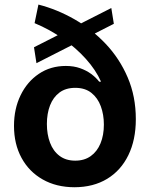

<svg xmlns="http://www.w3.org/2000/svg" viewBox="-20 -787 639 819"><path d="M465.6 -685.4 135.5 -517.5 125 -585.4 454.8 -752.8ZM297.6 11.7Q220.1 11.5 162 -21.6Q103.8 -54.6 71.8 -113.6Q39.7 -172.5 39.7 -250Q39.7 -322.7 67.8 -380.6Q95.9 -438.5 145.8 -472.1Q195.6 -505.7 260.9 -505.7Q294.8 -505.7 321.7 -496.1Q348.7 -486.6 369.2 -471.4Q389.6 -456.2 403.2 -438.6H411Q388.6 -488.8 346.4 -535.7Q304.3 -582.6 248.3 -622Q192.3 -661.3 127.5 -688.3L143.9 -767.5Q223.3 -747.2 297.7 -704.7Q372 -662.2 431.1 -599.7Q490.2 -537.2 524.8 -456.4Q559.4 -375.6 559.4 -278.7Q559.4 -190.2 527.5 -125Q495.7 -59.7 437 -24.1Q378.3 11.5 297.6 11.7ZM301 -101.7Q339.9 -101.7 367.1 -121.2Q394.3 -140.6 408.7 -175.4Q423.1 -210.1 423.1 -255.7Q423.1 -298.1 410 -333.7Q396.9 -369.3 369.9 -390.8Q343 -412.3 301 -412.3Q260.5 -412.3 233.7 -392.3Q206.9 -372.2 193.4 -337.4Q180 -302.6 180 -258.1Q180 -213.7 193.4 -178.2Q206.8 -142.6 233.9 -122.2Q261 -101.7 301 -101.7Z"/></svg>

Font: Adwaita Sans
Style: Regular
Weight: 400
Designer: Rasmus Andersson
Foundry: rsms
Version: Version 4.001;git-9221beed3